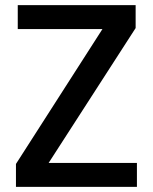

<svg xmlns="http://www.w3.org/2000/svg" viewBox="-20 -726 594 746"><path d="M512 0H42V-89L378 -613H49V-706H507V-617L169 -93H512Z"/></svg>

Font: Ulagadi Sans Medium
Style: Regular
Weight: 500
Designer: Ninad Kale (Devanagari), Jonny Pinhorn (Latin)
Foundry: Indian Type Foundry
Version: Version 3.01;March 29, 2020;FontCreator 12.0.0.2522 64-bit; 